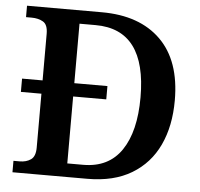

<svg xmlns="http://www.w3.org/2000/svg" viewBox="-51 -767 855 820"><g transform="rotate(5 376.0 -357.0)"><path d="M32 0V-49H59Q87 -49 106.5 -62.5Q126 -76 126 -114V-345H38V-402H126V-602Q126 -641 105.5 -653Q85 -665 56 -665H32V-714H353Q515 -714 605.5 -625Q696 -536 696 -366Q696 -256 657.5 -174Q619 -92 542.5 -46Q466 0 353 0ZM330 -58Q439 -58 494 -139Q549 -220 549 -366Q549 -657 331 -657H262V-402H404V-345H262V-58Z"/></g></svg>

Font: Noto Serif Telugu SemiBold
Style: Regular
Weight: 600
Designer: Jelle Bosma - Monotype Design Team
Foundry: Monotype Imaging Inc.
Version: Version 2.005; ttfautohint (v1.8.4.7-5d5b)